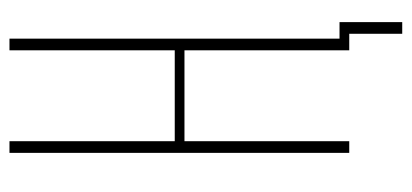

<svg xmlns="http://www.w3.org/2000/svg" viewBox="-246 -492 848 395"><g transform="rotate(-90 177.5 -295.0)"><path d="M84 -699V-359H271V-699H295V0H271V-339H84V0H60V-699ZM281 -20H329V109H305V0H281Z"/></g></svg>

Font: Moniqa Thin Paragraph
Style: Regular
Weight: 100
Designer: Rajesh Rajput
Foundry: Rajesh Rajput
Version: Version 1.000